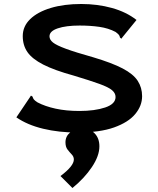

<svg xmlns="http://www.w3.org/2000/svg" viewBox="-20 -653 790 962"><path d="M367 11Q275 11 196 -8Q117 -27 62 -65L130 -166L135 -174L143 -169Q145 -161 149.5 -155Q154 -149 168 -140Q206 -120 259 -108.5Q312 -97 378 -97Q455 -97 507 -114.5Q559 -132 559 -167Q559 -186 541.5 -201Q524 -216 478.5 -232.5Q433 -249 350 -274Q252 -301 196.5 -329.5Q141 -358 117.5 -392Q94 -426 94 -472Q94 -521 131 -557Q168 -593 234 -613Q300 -633 387 -633Q469 -633 541 -613Q613 -593 664 -553L594 -467L588 -459L581 -465Q580 -473 575.5 -478.5Q571 -484 559 -493Q523 -512 477.5 -518.5Q432 -525 379 -525Q311 -525 269.5 -511Q228 -497 228 -471Q228 -454 245.5 -440Q263 -426 310.5 -408.5Q358 -391 447 -366Q541 -338 594.5 -310Q648 -282 670 -248Q692 -214 692 -171Q692 -123 657.5 -81.5Q623 -40 551.5 -14.5Q480 11 367 11ZM343 289 283 229Q350 179 350 146Q350 132 339.5 121Q329 110 318.5 96.5Q308 83 308 60Q308 30 331.5 10.5Q355 -9 389 -9Q431 -9 454.5 15.5Q478 40 478 80Q478 128 440.5 184Q403 240 343 289Z"/></svg>

Font: Inconsolata ExtraExpanded ExtraBold
Style: Regular
Weight: 800
Width: 8
Monospace: yes
Designer: Raph Levien, Cyreal, Brenton Simpson
Foundry: Raph Levien, Cyreal, Google
Version: Version 3.001; ttfautohint (v1.8.2.53-6de2)